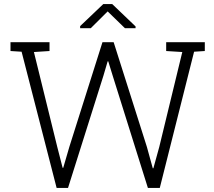

<svg xmlns="http://www.w3.org/2000/svg" viewBox="-20 -917 1046 937"><path d="M256.3 0 85.4 -664.6 31.2 -668V-710.9H221.7V-668L145.5 -663.1L259.3 -200.7L285.6 -98.1H288.6L318.4 -200.2L480 -710.9H534.7L696.8 -200.2L725.6 -95.7H728.5L757.3 -200.2L869.6 -663.1L791 -668V-710.9H979.5V-668L927.2 -664.6L759.8 0H701.7L530.3 -546.4L508.3 -617.7H505.4L484.4 -546.4L312 0ZM371.1 -779.3V-789.6L483.9 -897H527.8L641.6 -788.1V-779.3H589.8L505.4 -861.3L422.9 -779.3Z"/></svg>

Font: Roboto Slab LO Light
Style: Regular
Weight: 300
Designer: Google
Version: Version 2.000